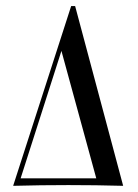

<svg xmlns="http://www.w3.org/2000/svg" viewBox="-20 -602 446 622"><path d="M379 0Q291.1 -2.4 201.6 -2.4Q112.1 -2.4 22.6 0L210.5 -582.3H223.4ZM46.8 -24.2H291.9L179 -437.1Z"/></svg>

Font: Playfair Display
Style: Regular
Weight: 400
Designer: Claus Eggers Sørensen
Foundry: Claus Eggers Sørensen
Version: Version 1.005; ttfautohint (v1.2) -l 10 -r 42 -G 200 -x 21 -